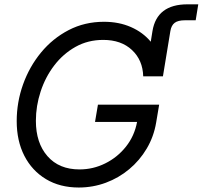

<svg xmlns="http://www.w3.org/2000/svg" viewBox="-20 -838 918 870"><path d="M336.9 11.7Q251.5 11.7 188.2 -26.4Q125 -64.5 90.3 -132.1Q55.7 -199.7 55.7 -289.1Q55.7 -375 84.5 -455.6Q113.3 -536.1 166 -600.1Q218.8 -664.1 291.3 -701.7Q363.8 -739.3 451.2 -739.3Q519 -739.3 573.5 -715.3Q627.9 -691.4 663.1 -648.9L670.9 -697.3Q690.9 -818.4 829.6 -818.4H878.4L866.7 -746.1H817.9Q786.6 -746.1 771.5 -734.6Q756.3 -723.1 752 -697.3L718.3 -492.2H628.9Q627 -565.4 578.1 -611.3Q529.3 -657.2 447.8 -657.2Q378.4 -657.2 322.3 -625.7Q266.1 -594.2 225.8 -541.5Q185.5 -488.8 164.1 -423.3Q142.6 -357.9 142.6 -290.5Q142.6 -190.4 195.1 -130.4Q247.6 -70.3 340.3 -70.3Q401.9 -70.3 457 -97.7Q512.2 -125 550.8 -173.6Q589.4 -222.2 601.1 -285.6H410.6L423.8 -363.8H701.2L687.5 -282.2Q676.8 -218.8 645 -165Q613.3 -111.3 565.7 -71.5Q518.1 -31.7 459.5 -10Q400.9 11.7 336.9 11.7Z"/></svg>

Font: Inter Display
Style: Italic
Weight: 400
Italic angle: -9.39999°
Designer: Rasmus Andersson
Foundry: rsms
Version: Version 4.000;git-a52131595